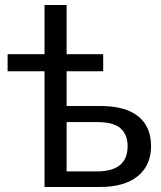

<svg xmlns="http://www.w3.org/2000/svg" viewBox="-20 -744 640 764"><path d="M10.3 -528.3H157.2V-724.1H245.1V-528.3H390.6V-460.4H245.1V-322.3H378.4Q478.5 -322.3 529.8 -281.2Q581.1 -240.2 581.1 -162.6Q581.1 -85.9 528.1 -43Q475.1 0 378.9 0H157.2V-460.4H10.3ZM245.1 -62H365.7Q487.8 -62 487.8 -162.6Q487.8 -208.5 459.5 -233.4Q431.2 -258.3 366.2 -258.3H245.1Z"/></svg>

Font: Liberation Mono
Style: Regular
Weight: 400
Monospace: yes
Designer: Steve Matteson
Foundry: Ascender Corporation
Version: Version 2.1.5